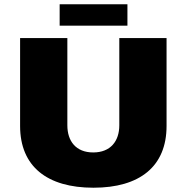

<svg xmlns="http://www.w3.org/2000/svg" viewBox="-20 -866 873 898"><path d="M259 -746H576V-846H259ZM417 12C633 12 759 -87 759 -277V-688H538V-280C538 -206 497 -153 416 -153C335 -153 295 -206 295 -280V-688H74V-277C74 -87 201 12 417 12Z"/></svg>

Font: Archivo Black
Style: Regular
Weight: 900
Designer: Hector Gatti
Foundry: Omnibus-Type
Version: Version 2.001